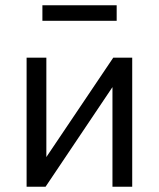

<svg xmlns="http://www.w3.org/2000/svg" viewBox="-20 -709 603 729"><path d="M81 0V-490H156V-83H136L410 -490H482V0H407V-408H427L153 0ZM141 -630V-689H423V-630Z"/></svg>

Font: Nunito Sans 10pt SemiCondensed
Style: Regular
Weight: 400
Width: 4
Designer: Vernon Adams
Foundry: Vernon Adams
Version: Version 3.101;gftools[0.9.27]